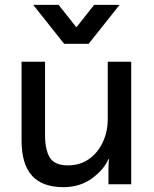

<svg xmlns="http://www.w3.org/2000/svg" viewBox="-20 -761 638 793"><path d="M166 -506V-204Q166 -143 185.5 -110.5Q205 -78 261 -78Q311 -78 348 -104.5Q385 -131 405 -174.5Q425 -218 425 -269V-506H522V0H428V-67Q428 -82 429 -91.5Q430 -101 430 -104H428Q409 -60 359.5 -24Q310 12 242 12Q155 12 112 -35.5Q69 -83 69 -182V-506ZM222 -741 294 -650H297L369 -741H474L346 -580H245L117 -741Z"/></svg>

Font: Museo Sans Medium
Style: Regular
Weight: 500
Designer: Jos Buivenga
Foundry: Jos Buivenga & Rosetta Type Foundry (extension, remastering)
Version: Version 3.600;PS 1.000;hotconv 1.0.88;makeotf.lib2.5.647800;